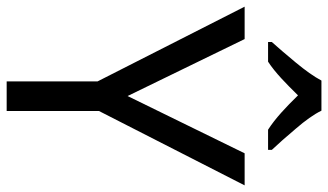

<svg xmlns="http://www.w3.org/2000/svg" viewBox="-224 -760 984 576"><g transform="rotate(90 268.0 -472.0)"><path d="M97.2 -713.9H0L224.1 -272.9V0H313V-276.9L536.1 -713.9H439.9L268.1 -362.8ZM221.7 -944.3C209.5 -921.4 191.4 -896 167.5 -867.2C143.6 -838.4 123 -814.5 106 -795.4V-784.2H165C198.2 -805.7 231 -838.4 266.1 -874C300.8 -838.4 335.4 -805.7 369.1 -784.2H429.7V-795.4C411.6 -814.5 390.6 -838.4 366.2 -867.2C341.3 -896 323.2 -921.4 312 -944.3Z"/></g></svg>

Font: Avrile Sans
Style: Regular
Weight: 400
Designer: Monotype Design Team, Google (font), Stefan Peev (BGR Cyrillic), Cristiano Sobral (main changes)
Foundry: The Avrile Sans Project Authors
Version: Version 3.110